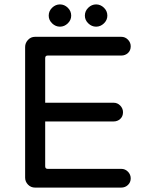

<svg xmlns="http://www.w3.org/2000/svg" viewBox="-20 -879 663 871"><path d="M252 -758Q232 -758 216.5 -773Q201 -788 201 -808Q201 -829 216.5 -844Q232 -859 252 -859Q272 -859 287.5 -844Q303 -829 303 -808Q303 -788 287.5 -773Q272 -758 252 -758ZM416 -758Q396 -758 380.5 -773Q365 -788 365 -808Q365 -829 380.5 -844Q396 -859 416 -859Q436 -859 451.5 -844Q467 -829 467 -808Q467 -788 451.5 -773Q436 -758 416 -758ZM139 -28Q120 -28 107 -41.5Q94 -55 94 -73V-666Q94 -684 107 -698Q120 -712 139 -712H530Q548 -712 560.5 -699Q573 -686 573 -669Q573 -650 560.5 -638.5Q548 -627 530 -627H196Q185 -627 185 -615V-413H495Q513 -413 525.5 -400Q538 -387 538 -370Q538 -351 525.5 -339.5Q513 -328 495 -328H185V-125Q185 -113 196 -113H530Q548 -113 560.5 -100Q573 -87 573 -70Q573 -52 560.5 -40Q548 -28 530 -28Z"/></svg>

Font: Huninn
Style: Regular
Weight: 400
Designer: justfont
Foundry: justfont
Version: Version 1.003